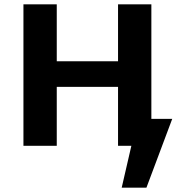

<svg xmlns="http://www.w3.org/2000/svg" viewBox="-20 -678 847 893"><path d="M781 -125 661 195H546L591 0H529V-274H244V0H89V-658H244V-393H529V-658H684V-125Z"/></svg>

Font: Ysabeau Ultrabold
Style: Regular
Weight: 800
Designer: Christian Thalmann (Catharsis Fonts)
Version: Version 0.003